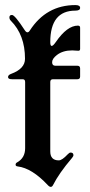

<svg xmlns="http://www.w3.org/2000/svg" viewBox="-20 -727 356 757"><path d="M24.4 -436Q78.6 -456.1 78.6 -495.1Q78.6 -589.4 22.5 -645.5Q17.1 -650.9 17.1 -658.7Q17.1 -668 27.3 -668Q38.6 -668 77.6 -607.9Q83 -599.6 88.1 -599.6Q93.3 -599.6 97.7 -606.9Q162.6 -707 277.3 -707Q295.9 -707 295.9 -696Q295.9 -685.1 277.3 -685.1Q178.2 -685.1 178.2 -561Q178.2 -545.9 183.8 -545.9Q189.5 -545.9 200.2 -561.5Q244.6 -626 287.1 -626Q295.9 -626 295.9 -617.7V-534.2Q295.9 -526.9 289.1 -526.9Q282.2 -526.9 276.9 -527.6Q271.5 -528.3 264.6 -528.3Q228 -528.3 204.6 -510.3Q185.5 -495.6 185.5 -481.7Q185.5 -467.8 198.2 -467.8H285.2Q295.9 -467.8 295.9 -457V-425.3Q295.9 -414.6 285.2 -414.6H189Q178.2 -414.6 178.2 -403.8V-129.9Q178.2 -94.7 211.9 -94.7Q224.6 -94.7 247.1 -118.7Q253.4 -125.5 258.3 -125.5Q269.5 -125.5 269.5 -115.2Q269.5 -110.8 263.7 -104Q212.9 -44.4 189 2.9Q185.5 9.8 180.2 9.8Q174.8 9.8 168.5 2.9Q106 -64 49.8 -70.8Q41.5 -71.8 41.5 -77.6Q41.5 -83.5 46.9 -86.4Q79.1 -104 79.1 -142.6V-403.8Q79.1 -414.6 69.3 -414.6H27.3Q11.7 -414.6 11.7 -423.1Q11.7 -431.6 24.4 -436Z"/></svg>

Font: UnifrakturMaguntia18
Style: Book
Weight: 400
Designer: j. 'mach' wust, Gerrit Ansmann, Georg Duffner, based on a font by Peter Wiegel, original typeface by Carl Albert Fahrenw
Version: Version 2017-03-19